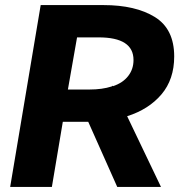

<svg xmlns="http://www.w3.org/2000/svg" viewBox="-20 -735 705 755"><path d="M140 -715H387Q513 -715 589 -668Q665 -621 665 -513Q665 -423 615 -364Q565 -305 480 -278L613 0H441L327 -256H227L184 0H20ZM419 -395 423 -398 424 -396Q463 -409 484 -436Q505 -463 505 -499Q505 -588 368 -588H283L247 -383H332Q382 -383 419 -395Z"/></svg>

Font: Nebula Sans Bold
Style: Regular
Weight: 700
Italic angle: -9°
Designer: Paul D. Hunt for Adobe (as Source Sans)
Foundry: Nebula Entertainment & Broadcasting LLC
Version: Version 1.010